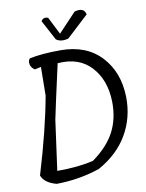

<svg xmlns="http://www.w3.org/2000/svg" viewBox="-100 -1009 818 1078"><g transform="rotate(-10 309.0 -469.5)"><path d="M285 -735Q432 -735 516 -645Q600 -555 603 -413Q605 -296 549 -199.5Q493 -103 381 -41Q262 -1 134 0Q67 -18 50 -62Q126 -314 159 -499L161 -662L125 -654Q104 -668 100.5 -688Q97 -708 108 -720Q179 -735 285 -735ZM189 -355 150 -71Q273 -71 357 -92Q445 -155 484 -230Q523 -305 521 -402Q518 -525 448.5 -600.5Q379 -676 257 -666Q200 -411 189 -355ZM465 -908 340 -792Q297 -780 270 -800L209 -914Q223 -937 249 -926L299 -827L401 -935Q456 -951 465 -908Z"/></g></svg>

Font: Tillana
Style: Regular
Weight: 400
Designer: Lipi Raval (Devanagari, Latin), Jonny Pinhorn (Latin)
Foundry: Indian Type Foundry
Version: Version 2.003;PS 1.0;hotconv 1.0.79;makeotf.lib2.5.61930; tt